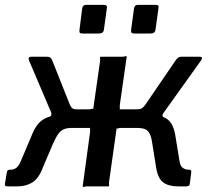

<svg xmlns="http://www.w3.org/2000/svg" viewBox="-20 -762 865 785"><path d="M417 -729 405 -642Q404 -633 399 -629Q394 -625 383 -625H318Q308 -625 306 -628.5Q304 -632 305 -640L316 -728Q319 -742 331 -742H407Q419 -742 417 -729ZM628 -729 616 -642Q615 -633 610 -629Q605 -625 595 -625H529Q520 -625 517.5 -628.5Q515 -632 516 -640L528 -728Q531 -742 542 -742H618Q631 -742 628 -729ZM12 0Q6 0 2.5 -2Q-1 -4 0 -10L8 -57Q9 -63 11.5 -65.5Q14 -68 20 -68Q37 -68 47 -76Q57 -84 65 -103L109 -207Q121 -238 136.5 -256Q152 -274 175 -282.5Q198 -291 232 -292L266 -315H343Q351 -315 355.5 -317Q360 -319 361 -315L389 -511Q390 -520 389 -525Q388 -530 392 -530H479Q488 -530 492.5 -532Q497 -534 498 -530L470 -334Q469 -326 470 -320.5Q471 -315 467 -315H561L595 -292Q646 -291 668 -271.5Q690 -252 697 -207L714 -103Q717 -83 727.5 -75.5Q738 -68 754 -68Q763 -68 762 -58L756 -10Q755 -4 751 -2Q747 0 741 0H708Q669 0 647 -16.5Q625 -33 618 -79L603 -173Q599 -203 591 -217Q583 -231 570.5 -235Q558 -239 538 -239H475Q468 -239 463 -237Q458 -235 457 -239L426 -19Q425 -11 426 -5.5Q427 0 424 0H336Q328 0 323.5 2Q319 4 318 0L348 -220Q349 -229 348 -234Q347 -239 351 -239H273Q254 -239 241 -233.5Q228 -228 218 -214Q208 -200 196 -173L156 -79Q139 -33 113 -16.5Q87 0 51 0ZM288 -273 181 -284Q189 -287 190 -292.5Q191 -298 188 -305L99 -514Q92 -530 108 -530H172Q182 -530 186.5 -526Q191 -522 194 -514L264 -338Q269 -325 275 -320Q281 -315 293 -315ZM534 -273 538 -315Q555 -315 562 -320.5Q569 -326 577 -338L698 -515Q702 -521 707.5 -525.5Q713 -530 722 -530H796Q812 -530 802 -515L649 -301Q644 -295 644.5 -289.5Q645 -284 650 -281Z"/></svg>

Font: Libre Franklin Medium
Style: Italic
Weight: 500
Italic angle: -8°
Designer: Pablo Impallari, Rodrigo Fuenzalida, Nhung Nguyen
Foundry: Impallari Type
Version: Version 3.000